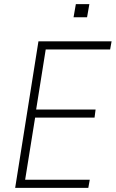

<svg xmlns="http://www.w3.org/2000/svg" viewBox="-20 -904 557 924"><path d="M53 0 165 -705H517L510 -666H200L154 -377H440L435 -338H149L101 -39H412L405 0ZM334 -821 345 -884H410L399 -821Z"/></svg>

Font: Nunito Sans 10pt Condensed ExtraLight
Style: Italic
Weight: 250
Width: 3
Italic angle: -9°
Designer: Vernon Adams
Foundry: Vernon Adams
Version: Version 3.101;gftools[0.9.27]